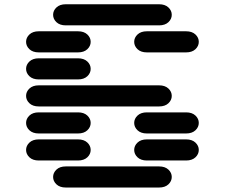

<svg xmlns="http://www.w3.org/2000/svg" viewBox="-20 -881 1040 888"><path d="M284.2 -13.7H715.8Q743.2 -13.7 758.8 -28.3Q774.4 -43 774.4 -62.5Q774.4 -82 758.8 -96.7Q743.2 -111.3 715.8 -111.3H284.2Q256.8 -111.3 241.2 -96.7Q225.6 -82 225.6 -62.5Q225.6 -43 241.2 -28.3Q256.8 -13.7 284.2 -13.7ZM159.2 -138.7H340.8Q368.2 -138.7 383.8 -153.3Q399.4 -168 399.4 -187.5Q399.4 -207 383.8 -221.7Q368.2 -236.3 340.8 -236.3H159.2Q131.8 -236.3 116.2 -221.7Q100.6 -207 100.6 -187.5Q100.6 -168 116.2 -153.3Q131.8 -138.7 159.2 -138.7ZM659.2 -138.7H840.8Q868.2 -138.7 883.8 -153.3Q899.4 -168 899.4 -187.5Q899.4 -207 883.8 -221.7Q868.2 -236.3 840.8 -236.3H659.2Q631.8 -236.3 616.2 -221.7Q600.6 -207 600.6 -187.5Q600.6 -168 616.2 -153.3Q631.8 -138.7 659.2 -138.7ZM159.2 -263.7H340.8Q368.2 -263.7 383.8 -278.3Q399.4 -293 399.4 -312.5Q399.4 -332 383.8 -346.7Q368.2 -361.3 340.8 -361.3H159.2Q131.8 -361.3 116.2 -346.7Q100.6 -332 100.6 -312.5Q100.6 -293 116.2 -278.3Q131.8 -263.7 159.2 -263.7ZM659.2 -263.7H840.8Q868.2 -263.7 883.8 -278.3Q899.4 -293 899.4 -312.5Q899.4 -332 883.8 -346.7Q868.2 -361.3 840.8 -361.3H659.2Q631.8 -361.3 616.2 -346.7Q600.6 -332 600.6 -312.5Q600.6 -293 616.2 -278.3Q631.8 -263.7 659.2 -263.7ZM159.2 -388.7H715.8Q743.2 -388.7 758.8 -403.3Q774.4 -418 774.4 -437.5Q774.4 -457 758.8 -471.7Q743.2 -486.3 715.8 -486.3H159.2Q131.8 -486.3 116.2 -471.7Q100.6 -457 100.6 -437.5Q100.6 -418 116.2 -403.3Q131.8 -388.7 159.2 -388.7ZM159.2 -513.7H340.8Q368.2 -513.7 383.8 -528.3Q399.4 -543 399.4 -562.5Q399.4 -582 383.8 -596.7Q368.2 -611.3 340.8 -611.3H159.2Q131.8 -611.3 116.2 -596.7Q100.6 -582 100.6 -562.5Q100.6 -543 116.2 -528.3Q131.8 -513.7 159.2 -513.7ZM159.2 -638.7H340.8Q368.2 -638.7 383.8 -653.3Q399.4 -668 399.4 -687.5Q399.4 -707 383.8 -721.7Q368.2 -736.3 340.8 -736.3H159.2Q131.8 -736.3 116.2 -721.7Q100.6 -707 100.6 -687.5Q100.6 -668 116.2 -653.3Q131.8 -638.7 159.2 -638.7ZM659.2 -638.7H840.8Q868.2 -638.7 883.8 -653.3Q899.4 -668 899.4 -687.5Q899.4 -707 883.8 -721.7Q868.2 -736.3 840.8 -736.3H659.2Q631.8 -736.3 616.2 -721.7Q600.6 -707 600.6 -687.5Q600.6 -668 616.2 -653.3Q631.8 -638.7 659.2 -638.7ZM284.2 -763.7H715.8Q743.2 -763.7 758.8 -778.3Q774.4 -793 774.4 -812.5Q774.4 -832 758.8 -846.7Q743.2 -861.3 715.8 -861.3H284.2Q256.8 -861.3 241.2 -846.7Q225.6 -832 225.6 -812.5Q225.6 -793 241.2 -778.3Q256.8 -763.7 284.2 -763.7Z"/></svg>

Font: Sixtyfour
Style: Regular
Weight: 400
Designer: Jens Kutilek
Foundry: Jens Kutilek
Version: Version 2.001